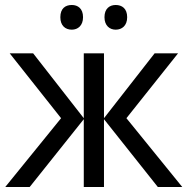

<svg xmlns="http://www.w3.org/2000/svg" viewBox="-20 -750 754 770"><path d="M222 -681C222 -647 242 -631 268 -631C292 -631 313 -647 313 -681C313 -716 292 -730 268 -730C242 -730 222 -716 222 -681ZM399 -681C399 -647 420 -631 444 -631C469 -631 490 -647 490 -681C490 -716 469 -730 444 -730C420 -730 399 -716 399 -681ZM694 -536H600L397 -276V-536H316V-276L113 -536H19L225 -276L1 0H99L316 -272V0H397V-272L613 0H711L487 -276Z"/></svg>

Font: Noto Sans Thai
Style: Regular
Weight: 400
Designer: Monotype Design Team
Foundry: Monotype Imaging Inc.
Version: Version 1.901